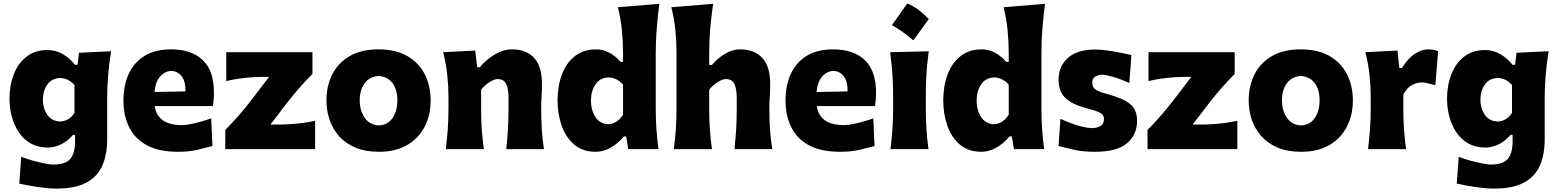

<svg xmlns="http://www.w3.org/2000/svg" viewBox="-20 -873 9123 1124"><path d="M309.1 231Q272.9 231 231.7 225.8Q190.4 220.7 153.6 213.9Q116.7 207 92.8 202.1L104 44.9Q137.7 58.1 176 68.4Q214.4 78.6 245.6 84.5Q276.9 90.3 290 90.3Q363.8 90.3 391.6 57.1Q419.4 23.9 419.4 -45.4V-83.5H407.7Q374 -44.9 335.7 -27.1Q297.4 -9.3 259.8 -9.3Q202.6 -9.3 160.4 -33.2Q118.2 -57.1 90.6 -97.9Q63 -138.7 49.3 -189.9Q35.6 -241.2 35.6 -295.9Q35.6 -373 60.5 -437.5Q85.4 -502 135.3 -541Q185.1 -580.1 258.8 -580.1Q305.2 -580.1 346.2 -556.9Q387.2 -533.7 418.9 -493.7H434.1L442.4 -564L630.4 -573.2Q607.4 -431.2 607.4 -299.3V-56.6Q607.4 28.8 580.3 93.5Q553.2 158.2 488.3 194.6Q423.3 231 309.1 231ZM332.5 -161.6Q385.7 -164.6 416 -212.4V-375.5Q380.4 -415 333 -416.5Q282.2 -414.6 256.6 -377.4Q231 -340.3 231 -288.6Q231 -239.7 256.1 -201.9Q281.2 -164.1 332.5 -161.6Z M1022 15.6Q909.7 15.6 839.1 -22.9Q768.6 -61.5 735.6 -129.4Q702.6 -197.3 702.6 -285.2Q702.6 -372.6 733.4 -439.9Q764.2 -507.3 825.9 -545.7Q887.7 -584 981 -584Q1100.1 -584 1166.3 -522Q1232.4 -460 1232.4 -330.1Q1232.4 -306.2 1230.7 -288.1Q1229 -270 1226.6 -252H885.7Q893.1 -198.7 932.1 -169.7Q971.2 -140.6 1046.4 -140.6Q1065.9 -140.6 1095 -146.2Q1124 -151.9 1156.2 -160.9Q1188.5 -169.9 1216.3 -180.2L1223.6 -18.1Q1188 -8.8 1138.2 3.4Q1088.4 15.6 1022 15.6ZM1065.9 -337.9Q1066.9 -394.5 1044.2 -425.3Q1021.5 -456.1 982.9 -458Q942.9 -455.6 916 -423.6Q889.2 -391.6 884.3 -334.5Z M1298.8 0V-112.3Q1343.3 -157.2 1382.1 -202.1Q1420.9 -247.1 1452.1 -288.1L1555.2 -422.9H1514.6Q1488.8 -422.9 1452.9 -420.4Q1417 -418 1378.4 -412.6Q1339.8 -407.2 1304.7 -398.4V-567.4H1809.1V-439.9Q1777.8 -409.2 1737.8 -364.3Q1697.8 -319.3 1665.5 -277.3L1563 -144H1624Q1649.9 -144 1684.8 -146.5Q1719.7 -148.9 1756.6 -153.8Q1793.5 -158.7 1824.7 -166V0Z M2198.7 15.6Q2119.1 15.6 2061 -8.8Q2002.9 -33.2 1965.3 -75.4Q1927.7 -117.7 1909.4 -171.9Q1891.1 -226.1 1891.1 -285.2Q1891.1 -370.1 1925.3 -437.7Q1959.5 -505.4 2027.1 -544.7Q2094.7 -584 2194.8 -584Q2297.9 -584 2365.7 -544.2Q2433.6 -504.4 2467.3 -436.8Q2501 -369.1 2501 -285.2Q2501 -199.2 2465.8 -131.1Q2430.7 -63 2363.3 -23.7Q2295.9 15.6 2198.7 15.6ZM2197.8 -138.7Q2251.5 -141.6 2278.8 -183.1Q2306.2 -224.6 2306.2 -285.2Q2306.2 -348.1 2278.3 -385.7Q2250.5 -423.3 2197.8 -428.7Q2143.1 -424.8 2114.5 -385.5Q2085.9 -346.2 2085.9 -285.2Q2085.9 -226.6 2114.5 -184.1Q2143.1 -141.6 2197.8 -138.7Z M2589.8 0Q2597.2 -60.1 2601.3 -116.9Q2605.5 -173.8 2605.5 -244.6V-300.8Q2605.5 -366.2 2598.6 -432.4Q2591.8 -498.5 2574.2 -567.4L2762.2 -577.1L2773.4 -479.5H2789.1Q2824.2 -522.5 2874.8 -553.2Q2925.3 -584 2976.1 -584Q3061.5 -584 3107.2 -533.7Q3152.8 -483.4 3152.8 -382.3Q3152.8 -345.2 3150.6 -310.1Q3148.4 -274.9 3148.4 -244.6Q3148.4 -173.8 3151.6 -116.9Q3154.8 -60.1 3164.6 0H2943.8Q2950.2 -60.1 2953.6 -115.7Q2957 -171.4 2957 -233.9V-297.9Q2957 -354.5 2942.9 -382.3Q2928.7 -410.2 2892.1 -410.2Q2873 -410.2 2844.2 -391.1Q2815.4 -372.1 2796.4 -347.7V-233.9Q2796.4 -171.4 2800.3 -115.7Q2804.2 -60.1 2812.5 0Z M3467.8 15.6Q3391.1 15.6 3341.6 -26.6Q3292 -68.8 3268.1 -137.2Q3244.1 -205.6 3244.1 -284.7Q3244.1 -369.1 3269.5 -436.8Q3294.9 -504.4 3345.2 -544.2Q3395.5 -584 3469.7 -584Q3511.7 -584 3548.1 -564Q3584.5 -543.9 3612.8 -510.7H3627.4V-560.5Q3627.4 -629.4 3620.8 -695.8Q3614.3 -762.2 3597.2 -830.6L3839.8 -850.6Q3831.1 -783.7 3825 -711.4Q3818.8 -639.2 3818.8 -560.5V-244.6Q3818.8 -173.8 3822.8 -116.9Q3826.7 -60.1 3835 0H3657.7L3645.5 -74.2H3632.3Q3594.7 -29.8 3552.2 -7.1Q3509.8 15.6 3467.8 15.6ZM3542.5 -145.5Q3594.7 -149.9 3627.4 -201.2V-377.4Q3610.4 -397.5 3587.9 -408.4Q3565.4 -419.4 3543 -419.9Q3491.2 -417.5 3465.3 -377.9Q3439.5 -338.4 3439.5 -282.7Q3439.5 -230 3465.1 -189Q3490.7 -147.9 3542.5 -145.5Z M3924.8 0Q3932.6 -60.1 3936.5 -116.9Q3940.4 -173.8 3940.4 -244.6V-560.5Q3940.4 -629.4 3933.8 -695.8Q3927.2 -762.2 3910.2 -830.6L4154.8 -850.6Q4145 -783.7 4138.4 -711.4Q4131.8 -639.2 4131.8 -560.5V-492.7H4147.9Q4178.2 -529.8 4222.7 -556.9Q4267.1 -584 4311.5 -584Q4397 -584 4442.9 -533.7Q4488.8 -483.4 4488.8 -382.3Q4488.8 -345.2 4486.3 -310.1Q4483.9 -274.9 4483.9 -244.6Q4483.9 -173.8 4487.5 -116.9Q4491.2 -60.1 4501 0H4279.8Q4286.1 -60.1 4289.6 -115.7Q4293 -171.4 4293 -233.9V-297.9Q4293 -354.5 4278.8 -382.3Q4264.6 -410.2 4228 -410.2Q4209 -410.2 4179.7 -391.1Q4150.4 -372.1 4131.8 -347.7V-233.9Q4131.8 -171.4 4135.7 -115.7Q4139.6 -60.1 4147.9 0Z M4897.9 15.6Q4785.6 15.6 4715.1 -22.9Q4644.5 -61.5 4611.6 -129.4Q4578.6 -197.3 4578.6 -285.2Q4578.6 -372.6 4609.4 -439.9Q4640.1 -507.3 4701.9 -545.7Q4763.7 -584 4856.9 -584Q4976.1 -584 5042.2 -522Q5108.4 -460 5108.4 -330.1Q5108.4 -306.2 5106.7 -288.1Q5105 -270 5102.5 -252H4761.7Q4769 -198.7 4808.1 -169.7Q4847.2 -140.6 4922.4 -140.6Q4941.9 -140.6 4970.9 -146.2Q5000 -151.9 5032.2 -160.9Q5064.5 -169.9 5092.3 -180.2L5099.6 -18.1Q5064 -8.8 5014.2 3.4Q4964.4 15.6 4897.9 15.6ZM4941.9 -337.9Q4942.9 -394.5 4920.2 -425.3Q4897.5 -456.1 4858.9 -458Q4818.8 -455.6 4792 -423.6Q4765.1 -391.6 4760.3 -334.5Z M5290.6 -852.6Q5326 -839.2 5357.7 -815Q5389.4 -790.8 5417.3 -761.8Q5395.3 -731.2 5372.7 -699.8Q5350.2 -668.4 5326.6 -636.7Q5299.2 -660.8 5268 -683.4Q5236.9 -706 5201.4 -725.8Q5225 -758.1 5247.1 -789.7Q5269.1 -821.4 5290.6 -852.6ZM5192.9 0Q5200.2 -60.1 5204.3 -116.9Q5208.5 -173.8 5208.5 -244.6V-300.8Q5208.5 -358.9 5206.3 -403.8Q5204.1 -448.7 5200.2 -488Q5196.3 -527.3 5190.9 -567.4L5417 -572.8Q5411.6 -532.2 5407.7 -492.2Q5403.8 -452.1 5401.9 -406Q5399.9 -359.9 5399.9 -300.8V-244.6Q5399.9 -173.8 5403.6 -116.9Q5407.2 -60.1 5415.5 0Z M5725.6 15.6Q5648.9 15.6 5599.4 -26.6Q5549.8 -68.8 5525.9 -137.2Q5502 -205.6 5502 -284.7Q5502 -369.1 5527.3 -436.8Q5552.7 -504.4 5603 -544.2Q5653.3 -584 5727.5 -584Q5769.5 -584 5805.9 -564Q5842.3 -543.9 5870.6 -510.7H5885.3V-560.5Q5885.3 -629.4 5878.7 -695.8Q5872.1 -762.2 5855 -830.6L6097.7 -850.6Q6088.9 -783.7 6082.8 -711.4Q6076.7 -639.2 6076.7 -560.5V-244.6Q6076.7 -173.8 6080.6 -116.9Q6084.5 -60.1 6092.8 0H5915.5L5903.3 -74.2H5890.1Q5852.5 -29.8 5810.1 -7.1Q5767.6 15.6 5725.6 15.6ZM5800.3 -145.5Q5852.5 -149.9 5885.3 -201.2V-377.4Q5868.2 -397.5 5845.7 -408.4Q5823.2 -419.4 5800.8 -419.9Q5749 -417.5 5723.1 -377.9Q5697.3 -338.4 5697.3 -282.7Q5697.3 -230 5722.9 -189Q5748.5 -147.9 5800.3 -145.5Z M6390.1 15.6Q6317.9 15.6 6264.9 3.2Q6211.9 -9.3 6176.8 -18.1L6188 -177.7Q6234.4 -155.3 6286.6 -139.2Q6338.9 -123 6377.4 -123Q6403.8 -124.5 6423.3 -135.7Q6442.9 -147 6442.9 -177.2Q6442.9 -202.1 6418.7 -213.9Q6394.5 -225.6 6332 -242.2Q6252.9 -263.2 6215.1 -301.3Q6177.2 -339.4 6177.2 -405.3Q6177.2 -486.8 6232.7 -534.9Q6288.1 -583 6390.1 -583Q6425.8 -583 6466.3 -577.1Q6506.8 -571.3 6543.5 -563.7Q6580.1 -556.2 6603.5 -550.8L6591.3 -386.7Q6538.6 -411.1 6494.6 -423.6Q6450.7 -436 6429.7 -436Q6411.6 -434.6 6392.8 -425Q6374 -415.5 6374 -388.2Q6374 -364.3 6391.8 -350.1Q6409.7 -335.9 6459.5 -323.2Q6554.2 -297.9 6595.5 -264.4Q6636.7 -231 6636.7 -165.5Q6636.7 -85.9 6578.6 -35.2Q6520.5 15.6 6390.1 15.6Z M6697.8 0V-112.3Q6742.2 -157.2 6781 -202.1Q6819.8 -247.1 6851.1 -288.1L6954.1 -422.9H6913.6Q6887.7 -422.9 6851.8 -420.4Q6815.9 -418 6777.3 -412.6Q6738.8 -407.2 6703.6 -398.4V-567.4H7208V-439.9Q7176.8 -409.2 7136.7 -364.3Q7096.7 -319.3 7064.5 -277.3L6961.9 -144H7022.9Q7048.8 -144 7083.7 -146.5Q7118.7 -148.9 7155.5 -153.8Q7192.4 -158.7 7223.6 -166V0Z M7597.7 15.6Q7518.1 15.6 7460 -8.8Q7401.9 -33.2 7364.3 -75.4Q7326.7 -117.7 7308.3 -171.9Q7290 -226.1 7290 -285.2Q7290 -370.1 7324.2 -437.7Q7358.4 -505.4 7426 -544.7Q7493.7 -584 7593.8 -584Q7696.8 -584 7764.6 -544.2Q7832.5 -504.4 7866.2 -436.8Q7899.9 -369.1 7899.9 -285.2Q7899.9 -199.2 7864.7 -131.1Q7829.6 -63 7762.2 -23.7Q7694.8 15.6 7597.7 15.6ZM7596.7 -138.7Q7650.4 -141.6 7677.7 -183.1Q7705.1 -224.6 7705.1 -285.2Q7705.1 -348.1 7677.2 -385.7Q7649.4 -423.3 7596.7 -428.7Q7542 -424.8 7513.4 -385.5Q7484.9 -346.2 7484.9 -285.2Q7484.9 -226.6 7513.4 -184.1Q7542 -141.6 7596.7 -138.7Z M7988.8 0Q7996.1 -60.1 8000.2 -116.9Q8004.4 -173.8 8004.4 -244.6V-300.8Q8004.4 -366.2 7997.6 -432.4Q7990.7 -498.5 7973.1 -567.4L8161.1 -577.1L8171.9 -475.1H8187Q8224.6 -534.2 8264.2 -559.1Q8303.7 -584 8340.3 -584Q8352.1 -584 8368.2 -581.8Q8384.3 -579.6 8398.9 -572.8L8382.8 -373.5Q8361.8 -380.4 8339.4 -385.5Q8316.9 -390.6 8302.7 -390.6Q8277.3 -390.6 8247.1 -375.7Q8216.8 -360.8 8195.3 -319.3V-233.9Q8195.3 -171.4 8199.2 -115.7Q8203.1 -60.1 8211.4 0Z M8724.6 231Q8688.5 231 8647.2 225.8Q8606 220.7 8569.1 213.9Q8532.2 207 8508.3 202.1L8519.5 44.9Q8553.2 58.1 8591.6 68.4Q8629.9 78.6 8661.1 84.5Q8692.4 90.3 8705.6 90.3Q8779.3 90.3 8807.1 57.1Q8835 23.9 8835 -45.4V-83.5H8823.2Q8789.6 -44.9 8751.2 -27.1Q8712.9 -9.3 8675.3 -9.3Q8618.2 -9.3 8575.9 -33.2Q8533.7 -57.1 8506.1 -97.9Q8478.5 -138.7 8464.8 -189.9Q8451.2 -241.2 8451.2 -295.9Q8451.2 -373 8476.1 -437.5Q8501 -502 8550.8 -541Q8600.6 -580.1 8674.3 -580.1Q8720.7 -580.1 8761.7 -556.9Q8802.7 -533.7 8834.5 -493.7H8849.6L8857.9 -564L9045.9 -573.2Q9022.9 -431.2 9022.9 -299.3V-56.6Q9022.9 28.8 8995.8 93.5Q8968.8 158.2 8903.8 194.6Q8838.9 231 8724.6 231ZM8748 -161.6Q8801.3 -164.6 8831.5 -212.4V-375.5Q8795.9 -415 8748.5 -416.5Q8697.8 -414.6 8672.1 -377.4Q8646.5 -340.3 8646.5 -288.6Q8646.5 -239.7 8671.6 -201.9Q8696.8 -164.1 8748 -161.6Z"/></svg>

Font: Pinar DS1 ExtraBold
Style: Regular
Weight: 800
Designer: Amin Abedi
Version: Version 3.000